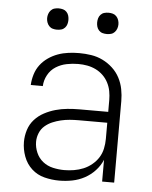

<svg xmlns="http://www.w3.org/2000/svg" viewBox="-53 -770 656 826"><g transform="rotate(5 275.0 -357.0)"><path d="M233 12Q201 12 169.5 4Q138 -4 114.5 -25.5Q91 -47 79.5 -78Q68 -109 68 -141Q68 -167 76 -192.5Q84 -218 101.5 -237.5Q119 -257 142.5 -269.5Q166 -282 191 -289Q216 -296 242 -298.5Q268 -301 294 -301H418V-352Q418 -371 414.5 -390Q411 -409 402 -426.5Q393 -444 379 -457.5Q365 -471 347.5 -479.5Q330 -488 311 -491.5Q292 -495 272 -495Q247 -495 222 -490Q197 -485 175.5 -471.5Q154 -458 141.5 -435Q129 -412 128 -387H76Q77 -410 84 -433Q91 -456 105 -474.5Q119 -493 138.5 -506.5Q158 -520 180 -528Q202 -536 225.5 -539Q249 -542 272 -542Q298 -542 324 -538Q350 -534 373.5 -522.5Q397 -511 416.5 -493Q436 -475 448 -452Q460 -429 465 -403.5Q470 -378 470 -352V0H418V-94Q407 -68 387.5 -47Q368 -26 343 -12.5Q318 1 290 6.5Q262 12 233 12ZM251 -35Q272 -35 293 -38.5Q314 -42 333.5 -50Q353 -58 370 -72Q387 -86 398 -103.5Q409 -121 413.5 -142Q418 -163 418 -184V-254H294Q275 -254 256 -252.5Q237 -251 218 -246.5Q199 -242 181.5 -234.5Q164 -227 149.5 -214.5Q135 -202 127.5 -183.5Q120 -165 120 -146Q120 -122 130 -99Q140 -76 159 -61Q178 -46 202.5 -40.5Q227 -35 251 -35ZM383 -634Q373 -634 364 -636.5Q355 -639 348.5 -646Q342 -653 339.5 -662Q337 -671 337 -680Q337 -689 339.5 -698Q342 -707 348.5 -714Q355 -721 364 -723.5Q373 -726 383 -726Q392 -726 401 -723.5Q410 -721 416.5 -714Q423 -707 426 -698Q429 -689 429 -680Q429 -671 426 -662Q423 -653 416.5 -646Q410 -639 401 -636.5Q392 -634 383 -634ZM167 -634Q158 -634 149 -636.5Q140 -639 133.5 -646Q127 -653 124 -662Q121 -671 121 -680Q121 -689 124 -698Q127 -707 133.5 -714Q140 -721 149 -723.5Q158 -726 167 -726Q177 -726 186 -723.5Q195 -721 201.5 -714Q208 -707 210.5 -698Q213 -689 213 -680Q213 -671 210.5 -662Q208 -653 201.5 -646Q195 -639 186 -636.5Q177 -634 167 -634Z"/></g></svg>

Font: Lode Dark
Style: Regular
Weight: 400
Monospace: yes
Designer: Belleve Invis
Foundry: Belleve Invis
Version: Version 29.2.0; ttfautohint (v1.8.3)